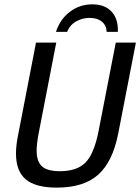

<svg xmlns="http://www.w3.org/2000/svg" viewBox="-20 -855 646 885"><path d="M242.2 9.8Q144 9.8 98.9 -28.1Q53.7 -65.9 53.7 -147Q53.7 -184.6 63 -230.5L146 -658.7H239.3L158.7 -243.2Q148.9 -193.4 148.9 -160.2Q148.9 -110.4 173.6 -88.1Q198.2 -65.9 256.3 -65.9Q335 -65.9 374.3 -106Q413.6 -146 434.1 -249.5L513.7 -658.7H606.4L524.9 -239.3Q499.5 -109.4 432.6 -49.8Q365.7 9.8 242.2 9.8ZM405.3 -835Q460.9 -835 491.9 -804Q522.9 -772.9 523.4 -717.8L522.9 -708H471.7Q470.7 -737.8 449.7 -755.1Q428.7 -772.5 393.1 -772.5Q360.4 -772.5 331.5 -756.6Q302.7 -740.7 289.1 -708H237.8Q257.3 -767.1 302.5 -801Q347.7 -835 405.3 -835Z"/></svg>

Font: Liberation Mono
Style: Italic
Weight: 400
Italic angle: -12°
Monospace: yes
Designer: Steve Matteson
Foundry: Ascender Corporation
Version: Version 2.1.5